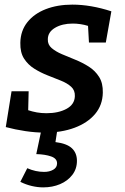

<svg xmlns="http://www.w3.org/2000/svg" viewBox="-20 -563 543 831"><path d="M174 11Q134 11 90 4.5Q46 -2 5 -13L30 -168H104L102 -86Q120 -80 139.5 -76.5Q159 -73 181 -73Q233 -73 268 -92Q303 -111 304 -147Q305 -172 288 -187.5Q271 -203 243.5 -214Q216 -225 185.5 -237Q155 -249 128 -266Q101 -283 84 -309.5Q67 -336 68 -378Q69 -430 98.5 -467Q128 -504 178.5 -523.5Q229 -543 293 -543Q373 -543 462 -514L438 -379H365L361 -451Q345 -456 328 -458.5Q311 -461 295 -461Q249 -461 218 -442.5Q187 -424 187 -393Q186 -370 203.5 -355Q221 -340 248 -328.5Q275 -317 306 -304.5Q337 -292 364.5 -274.5Q392 -257 409 -230Q426 -203 425 -162Q424 -108 391.5 -69.5Q359 -31 302.5 -10Q246 11 174 11ZM167 248Q143 248 117.5 242Q92 236 68 224L98 165Q134 181 171 181Q194 181 210.5 171.5Q227 162 227 144Q227 123 201 114Q175 105 137 104L159 0H228L220 52Q269 58 291 78.5Q313 99 313 133Q313 168 293 194Q273 220 240 234Q207 248 167 248Z"/></svg>

Font: Bitter SemiBold
Style: Italic
Weight: 600
Italic angle: -9°
Designer: Sol Matas, and Bitter project Authors
Foundry: Sol Matas
Version: Version 2.001